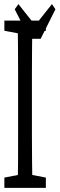

<svg xmlns="http://www.w3.org/2000/svg" viewBox="-20 -902 286 922"><path d="M1 0V-49.3L93.3 -66.9H108.4L200.2 -49.3V0ZM64.9 0Q66.4 -61 66.7 -122.1Q66.9 -183.1 66.9 -246.1Q66.9 -309.1 66.9 -371.6V-430.7Q66.9 -493.2 66.9 -555.4Q66.9 -617.7 66.4 -680.2Q65.9 -742.7 64.9 -803.2H135.7Q134.8 -743.2 134 -681.2Q133.3 -619.1 133.3 -556.6Q133.3 -494.1 133.3 -430.7V-371.6Q133.3 -310.5 133.3 -248.3Q133.3 -186 134 -123.8Q134.8 -61.5 135.7 0ZM1 -754.4V-803.2H200.2V-754.4L108.4 -736.8H93.3ZM68.4 -882.3 178.7 -743.2H119.1L229.5 -882.3L246.1 -857.4L175.3 -715.8H122.6L50.8 -857.4Z"/></svg>

Font: Scarab Serif
Style: Condensed
Weight: 400
Designer: John Roberts
Foundry: Scarab
Version: 1.0